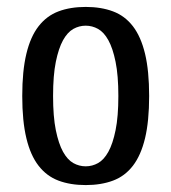

<svg xmlns="http://www.w3.org/2000/svg" viewBox="-20 -530 500 560"><path d="M44.9 -250Q44.9 -323.2 56.9 -373Q68.8 -422.9 92.5 -453.4Q116.2 -483.9 150.6 -496.8Q185.1 -509.8 230 -509.8Q274.9 -509.8 309.6 -496.8Q344.2 -483.9 367.7 -453.4Q391.1 -422.9 403.1 -373Q415 -323.2 415 -250Q415 -176.8 403.1 -127Q391.1 -77.1 367.7 -46.6Q344.2 -16.1 309.6 -3.2Q274.9 9.8 230 9.8Q185.1 9.8 150.6 -3.2Q116.2 -16.1 92.5 -46.6Q68.8 -77.1 56.9 -127Q44.9 -176.8 44.9 -250ZM134.8 -250Q134.8 -189.9 142.8 -150.4Q150.9 -110.8 163.8 -87.4Q176.8 -64 193.8 -54.4Q210.9 -44.9 230 -44.9Q249 -44.9 266.1 -54.4Q283.2 -64 296.1 -87.4Q309.1 -110.8 317.1 -150.4Q325.2 -189.9 325.2 -250Q325.2 -310.1 317.1 -349.6Q309.1 -389.2 296.1 -412.6Q283.2 -436 266.1 -445.6Q249 -455.1 230 -455.1Q210.9 -455.1 193.8 -445.6Q176.8 -436 163.8 -412.6Q150.9 -389.2 142.8 -349.6Q134.8 -310.1 134.8 -250Z"/></svg>

Font: 
Style: .
Weight: 400
Designer: Jovanny Lemonad
Foundry: Jovanny Lemonad
Version: Version 1.002